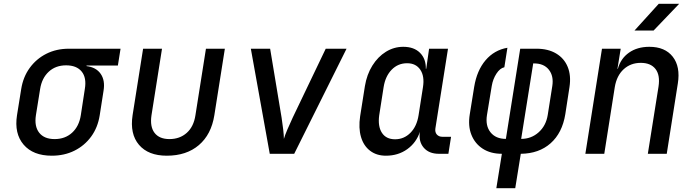

<svg xmlns="http://www.w3.org/2000/svg" viewBox="-20 -805 3640 1005"><path d="M251 10Q153 10 103.5 -48Q54 -106 69 -202L91 -339Q101 -402 135.5 -449.5Q170 -497 222.5 -523.5Q275 -550 340 -550H611L597 -462H433V-459Q483 -453 507 -418.5Q531 -384 522 -330L502 -202Q492 -138 457.5 -90.5Q423 -43 370 -16.5Q317 10 251 10ZM266 -77Q321 -77 357.5 -110.5Q394 -144 403 -202L424 -339Q434 -398 407.5 -430.5Q381 -463 326 -463Q271 -463 235 -429.5Q199 -396 190 -339L168 -202Q159 -144 185 -110.5Q211 -77 266 -77Z M853 10Q756 10 707.5 -47Q659 -104 674 -202L729 -550H828L773 -202Q764 -142 789 -109.5Q814 -77 867 -77Q921 -77 957.5 -109.5Q994 -142 1003 -202L1058 -550H1157L1102 -202Q1086 -101 1021 -45.5Q956 10 853 10Z M1392 0 1293 -550H1394L1454 -189Q1459 -157 1462.5 -126.5Q1466 -96 1466 -78Q1471 -96 1484 -126.5Q1497 -157 1512 -189L1685 -550H1794L1520 0Z M2000 10Q1951 10 1917 -16Q1883 -42 1869.5 -88.5Q1856 -135 1865 -196L1890 -354Q1900 -415 1929 -461.5Q1958 -508 2000 -534Q2042 -560 2091 -560Q2147 -560 2178.5 -528.5Q2210 -497 2209 -445H2211L2226 -550H2325L2259 -133Q2256 -113 2266.5 -101Q2277 -89 2296 -89H2341L2327 0H2277Q2225 0 2197.5 -32.5Q2170 -65 2178 -115Q2159 -58 2111.5 -24Q2064 10 2000 10ZM2048 -76Q2095 -76 2128.5 -110Q2162 -144 2171 -202L2194 -349Q2203 -406 2180 -440Q2157 -474 2111 -474Q2063 -474 2030 -440Q1997 -406 1988 -349L1965 -202Q1957 -144 1979 -110Q2001 -76 2048 -76Z M2578 180 2607 0Q2548 0 2507 -26.5Q2466 -53 2447.5 -99.5Q2429 -146 2439 -207L2462 -350Q2476 -436 2521.5 -489.5Q2567 -543 2636 -555L2620 -453Q2597 -448 2578.5 -419.5Q2560 -391 2554 -355L2529 -203Q2520 -147 2547.5 -112.5Q2575 -78 2628 -78L2703 -550H2789Q2849 -550 2891 -525Q2933 -500 2951.5 -455Q2970 -410 2961 -350L2939 -207Q2923 -109 2862 -55Q2801 -1 2706 0L2677 180ZM2708 -78Q2761 -78 2799.5 -112.5Q2838 -147 2847 -203L2871 -355Q2879 -407 2853 -440Q2827 -473 2776 -473H2771Z M3044 0 3131 -550H3229L3212 -445H3214Q3229 -499 3272.5 -529.5Q3316 -560 3379 -560Q3461 -560 3501.5 -508Q3542 -456 3528 -368L3470 0H3371L3427 -352Q3436 -412 3411 -444Q3386 -476 3334 -476Q3281 -476 3244.5 -442.5Q3208 -409 3198 -349L3143 0ZM3301 -645 3428 -785H3535L3401 -645Z"/></svg>

Font: JetBrains Mono NL Medium
Style: Italic
Weight: 500
Italic angle: -9°
Monospace: yes
Designer: Philipp Nurullin, Konstantin Bulenkov
Foundry: JetBrains
Version: Version 2.305; ttfautohint (v1.8.4.7-5d5b)